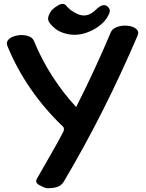

<svg xmlns="http://www.w3.org/2000/svg" viewBox="-20 -941 758 996"><path d="M237.3 -822.3Q256.8 -796.9 281.2 -782.2Q306.6 -768.6 334 -763.7Q384.8 -753.9 436.5 -774.4Q488.3 -793.9 524.4 -834Q535.2 -846.7 545.9 -869.1Q555.7 -890.6 540 -905.3Q532.2 -913.1 524.4 -914.1Q515.6 -915 507.8 -912.1Q493.2 -906.2 479.5 -892.6Q465.8 -878.9 454.1 -872.1Q419.9 -851.6 382.8 -868.2Q344.7 -884.8 323.2 -912.1Q315.4 -920.9 304.7 -920.9Q296.9 -920.9 286.1 -916Q262.7 -902.3 252.9 -892.6Q240.2 -879.9 232.4 -859.4Q224.6 -838.9 237.3 -822.3ZM303.7 -287.1Q310.5 -282.2 311.5 -273.4Q312.5 -265.6 308.6 -257.8Q276.4 -196.3 241.2 -135.7Q207 -75.2 171.9 -14.6Q159.2 5.9 184.6 19.5Q209 33.2 223.6 35.2Q229.5 35.2 236.3 35.2Q253.9 35.2 272.5 30.3Q296.9 23.4 310.5 2Q418.9 -180.7 514.6 -371.1Q610.4 -561.5 694.3 -757.8Q696.3 -764.6 697.3 -770.5Q697.3 -771.5 696.3 -773.4Q695.3 -781.2 691.4 -786.1Q679.7 -799.8 654.3 -805.7Q627.9 -810.5 603.5 -805.7Q586.9 -802.7 574.2 -794.9Q561.5 -787.1 555.7 -775.4Q513.7 -675.8 468.8 -579.1Q423.8 -481.4 375 -385.7Q305.7 -460.9 250 -547.9Q194.3 -634.8 155.3 -730.5Q147.5 -748 123 -754.9Q98.6 -761.7 74.2 -757.8Q56.6 -755.9 43 -749Q28.3 -742.2 21.5 -732.4Q16.6 -726.6 15.6 -718.8Q15.6 -716.8 15.6 -714.8Q15.6 -709 18.6 -702.1Q66.4 -585 139.6 -479.5Q211.9 -375 303.7 -287.1Z"/></svg>

Font: TroubleSide
Style: Comic
Weight: 400
Designer: Koroletov
Version: 1_5